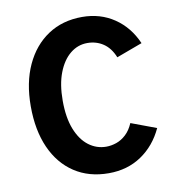

<svg xmlns="http://www.w3.org/2000/svg" viewBox="-78 -753 789 838"><g transform="rotate(-10 316.0 -334.0)"><path d="M337.9 12Q250 12 185.8 -30.4Q121.7 -72.7 87 -150.5Q52.4 -228.2 52.4 -334.4Q52.4 -439.1 88.2 -516.6Q123.9 -594.1 188.5 -637.1Q253.1 -680 340 -680Q420.8 -680 482.6 -638.2Q544.3 -596.4 576.3 -522.4L461.7 -479.9Q444.4 -522.7 413.5 -543.3Q382.6 -564 342.9 -564Q300.9 -564 267.3 -536.7Q233.6 -509.5 213.8 -458.3Q193.9 -407.2 193.9 -334.4Q193.9 -259.3 214.1 -208Q234.4 -156.6 269.2 -130.3Q304 -104 346.8 -104Q369.2 -104 392.1 -111.9Q414.9 -119.8 434.8 -138.3Q454.7 -156.8 467.6 -187.3L579.3 -145.6Q545.1 -71.9 482.9 -30Q420.7 12 337.9 12Z"/></g></svg>

Font: Atkinson Hyperlegible Mono ExtraLight
Style: Regular
Weight: 200
Monospace: yes
Designer: Elliott Scott, Megan Eiswerth, Linus Boman, Theodore Petrosky, Letters from Sweden
Foundry: Applied Design Works, Letters from Sweden
Version: Version 2.001